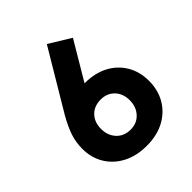

<svg xmlns="http://www.w3.org/2000/svg" viewBox="-175 -706 822 822"><g transform="rotate(-45 235.5 -295.5)"><path d="M239 10Q177 10 131 -14Q85 -38 59.5 -80Q34 -122 34 -176Q34 -215 45.5 -250Q57 -285 83 -331L244 -601L342 -541L199 -300L154 -342Q170 -355 193 -361.5Q216 -368 239 -368Q301 -368 346 -344.5Q391 -321 416.5 -278.5Q442 -236 442 -180Q442 -124 416.5 -81Q391 -38 345.5 -14Q300 10 239 10ZM239 -88Q277 -88 301 -114Q325 -140 325 -180Q325 -220 301 -245Q277 -270 239 -270Q199 -270 175 -245Q151 -220 151 -180Q151 -140 175 -114Q199 -88 239 -88Z"/></g></svg>

Font: Rokkitt SemiBold
Style: Bold
Weight: 700
Version: Version 3.103